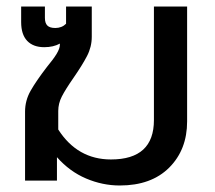

<svg xmlns="http://www.w3.org/2000/svg" viewBox="-20 -555 660 590"><path d="M155 -72V0H57V-212Q57 -246 74 -276Q91 -306 124 -349Q144 -373 154 -389.5Q164 -406 164 -418V-421Q144 -410 116 -410Q82 -410 63.5 -429.5Q45 -449 45 -487V-535H118V-500Q118 -484 125.5 -476.5Q133 -469 150 -469Q170 -469 183 -482V-535H262V-442Q262 -411 247.5 -383Q233 -355 206 -316Q181 -280 170 -258.5Q159 -237 159 -214V-157Q218 -65 321 -65Q453 -65 453 -186V-535H555V-182Q555 -95 500 -40Q445 15 348 15Q295 15 244.5 -6.5Q194 -28 155 -72Z"/></svg>

Font: Prompt
Style: Regular
Weight: 400
Designer: Katatrad Team
Foundry: CadsonDemak
Version: Version 1.001